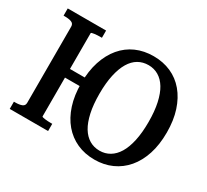

<svg xmlns="http://www.w3.org/2000/svg" viewBox="-144 -942 1265 1175"><g transform="rotate(30 488.0 -355.0)"><path d="M173 -396H385V-335H173ZM32 0V-51H42Q70 -51 88 -58Q106 -65 106 -86V-624Q106 -645 88 -652Q70 -659 42 -659H32V-710H303V-659H295Q285 -659 273 -658.5Q261 -658 251 -656.5Q241 -655 235 -653.5Q229 -652 229 -649V-61Q229 -58 235 -56.5Q241 -55 251 -53.5Q261 -52 272.5 -51.5Q284 -51 295 -51H303V0ZM635 10Q567 10 511.5 -15Q456 -40 416 -87Q376 -134 354 -201.5Q332 -269 332 -355Q332 -441 354 -508.5Q376 -576 416 -623.5Q456 -671 511.5 -695.5Q567 -720 635 -720Q702 -720 757.5 -695.5Q813 -671 853 -623.5Q893 -576 915 -508.5Q937 -441 937 -355Q937 -269 915 -201.5Q893 -134 853 -87Q813 -40 757.5 -15Q702 10 635 10ZM635 -53Q674 -53 706 -72Q738 -91 760.5 -128Q783 -165 795.5 -222Q808 -279 808 -355Q808 -431 795.5 -488Q783 -545 760.5 -582Q738 -619 706 -638Q674 -657 635 -657Q595 -657 563 -638.5Q531 -620 508.5 -582.5Q486 -545 473.5 -488Q461 -431 461 -355Q461 -279 473.5 -222Q486 -165 508.5 -128Q531 -91 563 -72Q595 -53 635 -53Z"/></g></svg>

Font: Roboto Serif 28pt Condensed Medium
Style: Regular
Weight: 500
Width: 3
Designer: Greg Gazdowicz
Foundry: Commercial Type
Version: Version 1.008